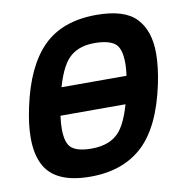

<svg xmlns="http://www.w3.org/2000/svg" viewBox="-79 -765 819 854"><g transform="rotate(-10 330.0 -338.0)"><path d="M473.1 -275.9H174.8L200.7 -399.9H499ZM262.2 14.2Q107.4 14.2 57.6 -73.7Q29.3 -123.5 29.3 -201.7Q29.3 -261.2 45.9 -337.9Q83.5 -515.6 170.2 -602.8Q256.8 -689.9 411.6 -689.9Q538.1 -689.9 591.1 -634Q644 -578.1 644 -475.6Q644 -415 627.9 -337.9Q588.4 -151.9 498.8 -68.8Q409.2 14.2 262.2 14.2ZM288.1 -107.9Q374 -107.9 416.3 -158Q458.5 -208 485.8 -337.9Q501.5 -412.1 501.5 -455.1Q501.5 -525.9 471.9 -546.9Q442.4 -567.9 380.9 -567.9Q299.8 -567.9 257.8 -517.8Q215.8 -467.8 188 -337.9Q172.4 -264.6 172.4 -216.8Q172.4 -150.4 200 -129.2Q227.5 -107.9 288.1 -107.9Z"/></g></svg>

Font: Cadman
Style: Bold Italic
Weight: 700
Italic angle: -12°
Designer: Paul James MIller
Foundry: High-Logic / Made with FontCreator
Version: Version 2.114;March 28, 2021;FontCreator 13.0.0.2683 64-bit